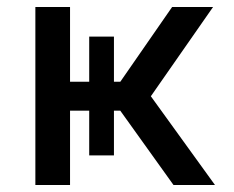

<svg xmlns="http://www.w3.org/2000/svg" viewBox="-20 -531 672 551"><path d="M81.5 0V-511H181V0ZM478 0 271 -289 392.5 -283 597 0ZM291 -247 474 -511H591.5L407.5 -247ZM150 -213.5V-296.5H389.5V-213.5ZM236 -85V-426H307V-85Z"/></svg>

Font: Overpass Medium
Style: Regular
Weight: 500
Designer: Delve Withrington, Dave Bailey, Thomas Jockin
Foundry: Delve Fonts LLC
Version: Version 4.000